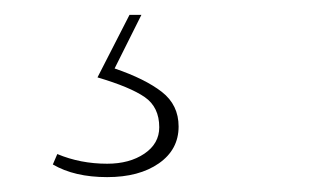

<svg xmlns="http://www.w3.org/2000/svg" viewBox="-20 -20 440 258"><path d="M111 84 154 0H170L134 72Q175 86 197.5 103.5Q220 121 220 150Q220 181 193.5 199.5Q167 218 124 218Q80 218 51 201L57 187Q88 200 124 200Q154 200 174 186.5Q194 173 194 151Q194 124 174.5 110.5Q155 97 111 84Z"/></svg>

Font: Source Serif Pro ExtraLight
Style: Italic
Weight: 200
Italic angle: -12°
Designer: Frank Grießhammer
Foundry: Adobe Systems Incorporated
Version: Version 3.001;hotconv 1.0.111;makeotfexe 2.5.65597